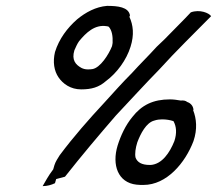

<svg xmlns="http://www.w3.org/2000/svg" viewBox="-20 -651 738 653"><path d="M167 -474C159 -440 164 -410 179 -388C194 -366 220 -347 256 -347C291 -347 316 -354 340 -375C378 -403 410 -447 424 -492C437 -533 433 -566 420 -594C422 -596 421 -597 422 -599C417 -627 381 -631 344 -631C306 -628 271 -609 242 -585C209 -556 181 -519 167 -474ZM233 -480C238 -491 242 -501 249 -511C273 -540 302 -568 342 -562C345 -562 347 -561 350 -560C361 -547 364 -528 363 -505C362 -501 362 -497 361 -494C350 -466 321 -420 294 -416C289 -415 283 -415 278 -415C270 -415 263 -417 257 -420C237 -431 223 -447 233 -480ZM125 -18C140 -18 155 -22 167 -28L171 -42C181 -45 190 -47 201 -50C257 -121 316 -191 374 -258C423 -310 472 -364 522 -415C579 -478 639 -536 698 -596C691 -607 659 -620 629 -609C604 -582 575 -554 550 -528C537 -514 528 -507 513 -492C483 -459 457 -434 429 -403C396 -370 365 -335 334 -301C282 -245 230 -186 183 -123C177 -113 169 -102 165 -89L161 -75C144 -53 134 -33 125 -18ZM380 -156C360 -90 381 -30 444 -23C452 -22 460 -22 468 -22C547 -22 610 -97 638 -171C652 -212 648 -248 637 -276L638 -278C637 -290 629 -300 617 -304C611 -309 603 -310 595 -309C583 -311 571 -313 558 -313C501 -313 462 -294 430 -253C407 -225 391 -191 380 -156ZM447 -167C458 -196 477 -234 505 -241C514 -244 523 -245 531 -245C545 -245 558 -243 570 -239C580 -221 582 -198 573 -171C557 -131 531 -93 493 -90H489C462 -90 447 -99 441 -115C438 -128 441 -148 447 -167Z"/></svg>

Font: SolarCharger
Style: 552
Weight: 400
Designer: Mew Too
Foundry: Cannot Into Space Fonts/KineticPlasma Fonts
Version: Version 1.100